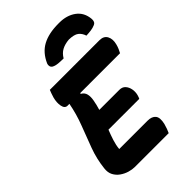

<svg xmlns="http://www.w3.org/2000/svg" viewBox="-272 -1060 1172 1172"><g transform="rotate(-45 314.0 -474.5)"><path d="M336 -776Q311 -776 290 -778Q269 -780 254 -788Q244 -794 241.5 -804.5Q239 -815 243 -825Q272 -891 326 -920Q380 -949 464 -949H472Q536 -949 579.5 -917Q623 -885 628 -825Q629 -813 625 -803.5Q621 -794 609 -789Q593 -782 574.5 -779.5Q556 -777 533 -776Q524 -804 504.5 -819Q485 -834 440 -835Q404 -832 378.5 -818.5Q353 -805 336 -776ZM175 0Q153 0 127.5 -7.5Q102 -15 80 -30.5Q58 -46 45.5 -69.5Q33 -93 37 -126Q45 -200 71 -270Q97 -340 124 -410Q151 -480 165 -555H149Q126 -555 120 -585Q114 -615 124 -652Q129 -669 133 -679.5Q137 -690 141 -700H569Q606 -700 620 -673.5Q634 -647 624 -609Q620 -593 614 -579.5Q608 -566 602 -555H259L256 -550Q279 -537 284 -515.5Q289 -494 284 -466Q281 -449 277 -432.5Q273 -416 268 -400H441Q466 -400 480 -384.5Q494 -369 498.5 -346Q503 -323 497 -299Q495 -290 492.5 -285Q490 -280 488 -275H222Q209 -242 198.5 -209.5Q188 -177 185 -145H430Q466 -145 482.5 -125Q499 -105 488 -58Q478 -22 467 0Z"/></g></svg>

Font: Recursive Mn Csl St XBd
Style: Italic
Weight: 800
Italic angle: -15°
Monospace: yes
Version: Version 1.079;hotconv 1.0.112;makeotfexe 2.5.65598; ttfautoh